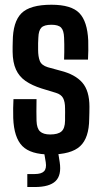

<svg xmlns="http://www.w3.org/2000/svg" viewBox="-20 -628 420 791"><path d="M186.5 8.5Q106 8.5 71.8 -26.5Q37.5 -61.5 34.5 -141.5Q34 -159.5 34.2 -182.5Q34.5 -205.5 35.5 -219.5H130.5Q130 -191.5 130 -168.8Q130 -146 130.5 -130.5Q131.5 -99 145 -86.5Q158.5 -74 186.5 -74Q219 -74 233.2 -86.5Q247.5 -99 248 -130.5Q248 -144 248 -150.8Q248 -157.5 248.2 -163.8Q248.5 -170 248 -182.5Q248 -208.5 240 -223.8Q232 -239 210.5 -245.5L151.5 -263.5Q112 -276 85.5 -294.2Q59 -312.5 45.8 -341.5Q32.5 -370.5 32 -414.5Q32 -425.5 32 -435.5Q32 -445.5 32.5 -456.5Q33 -538 68.2 -573.2Q103.5 -608.5 192 -608.5Q273.5 -608.5 306.8 -574.2Q340 -540 343.5 -461Q344 -443 343.8 -419.8Q343.5 -396.5 342.5 -382.5H244Q244.5 -395 244.8 -412.5Q245 -430 244.8 -446.5Q244.5 -463 244 -473Q243 -502.5 231.8 -514.2Q220.5 -526 192 -526Q162 -526 150.5 -514.2Q139 -502.5 138 -473Q137.5 -458.5 137 -449.8Q136.5 -441 137 -423Q137 -395 144 -377Q151 -359 177 -351L230 -336.5Q289.5 -321.5 319 -287.8Q348.5 -254 348.5 -188Q348.5 -176.5 348.2 -163.5Q348 -150.5 347.5 -138.5Q347 -60 310.2 -25.8Q273.5 8.5 186.5 8.5ZM92.5 142.5V89H123Q150 89 161.2 77.8Q172.5 66.5 168.5 40.5L160.5 -7H218.5L226 40.5Q234 94 208.8 118.2Q183.5 142.5 123 142.5Z"/></svg>

Font: Big Shoulders Display Thin
Style: Bold
Weight: 700
Version: Version 2.002